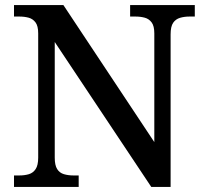

<svg xmlns="http://www.w3.org/2000/svg" viewBox="-20 -734 810 754"><path d="M35 0V-45H56Q77 -45 93.5 -50Q110 -55 120 -70Q130 -85 130 -115V-603Q130 -632 119.5 -646Q109 -660 92.5 -664.5Q76 -669 56 -669H35V-714H229L586 -176V-603Q586 -632 575.5 -646Q565 -660 548.5 -664.5Q532 -669 512 -669H491V-714H745V-669H724Q704 -669 687 -664Q670 -659 660 -644.5Q650 -630 650 -599V0H574L195 -569V-115Q195 -85 204.5 -70Q214 -55 231 -50Q248 -45 268 -45H289V0Z"/></svg>

Font: Noto Serif Armenian Medium
Style: Regular
Weight: 500
Version: Version 2.007